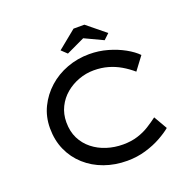

<svg xmlns="http://www.w3.org/2000/svg" viewBox="-152 -1047 1225 1213"><g transform="rotate(-20 460.5 -440.5)"><path d="M502 10Q420 10 349 -15.5Q278 -41 224.5 -89Q171 -137 141.5 -203Q112 -269 112 -350Q112 -427 143.5 -491.5Q175 -556 229 -604.5Q283 -653 354 -679.5Q425 -706 504 -706Q568 -706 627.5 -689Q687 -672 735.5 -645Q784 -618 813 -588L747 -500Q712 -530 673.5 -552.5Q635 -575 591 -587.5Q547 -600 496 -600Q444 -600 395 -582Q346 -564 307 -531.5Q268 -499 245 -452.5Q222 -406 222 -350Q222 -288 245.5 -241Q269 -194 310 -161.5Q351 -129 403 -112.5Q455 -96 512 -96Q567 -96 611 -110Q655 -124 690 -146Q725 -168 754 -190L806 -100Q779 -77 732.5 -51Q686 -25 627 -7.5Q568 10 502 10ZM380 -755 343 -790 467 -891H540L664 -790L627 -755L489 -820H518Z"/></g></svg>

Font: Lexend Tera
Style: Regular
Weight: 400
Designer: Bonnie Shaver-Troup, Thomas Jockin
Foundry: Lexend
Version: Version 1.007